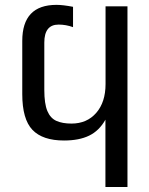

<svg xmlns="http://www.w3.org/2000/svg" viewBox="-20 -750 596 770"><path d="M491.2 -724.6V0H402.8V-270Q377.9 -225.6 337.6 -206.1Q297.4 -186.5 236.8 -186.5Q150.9 -186.5 110.1 -229.2Q69.3 -272 69.3 -372.6V-585.9Q69.3 -730.5 206.5 -730.5Q232.4 -730.5 272.9 -722.7V-641.1Q244.6 -651.4 214.8 -651.4Q157.7 -651.4 157.7 -579.1V-389.6Q157.7 -334 169.9 -304.9Q182.1 -275.9 206.3 -265.1Q230.5 -254.4 266.6 -254.4Q328.6 -254.4 366 -297.4Q403.3 -340.3 403.3 -413.1V-724.6Z"/></svg>

Font: Arimo Nerd Font
Style: Regular
Weight: 400
Designer: Steve Matteson
Foundry: Monotype Imaging Inc.
Version: Version 1.33;Nerd Fonts 3.2.1